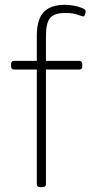

<svg xmlns="http://www.w3.org/2000/svg" viewBox="-20 -776 388 798"><path d="M149 2Q133 2 133 -10V-487H38Q26 -487 26 -501V-509Q26 -523 38 -523H133V-627Q133 -695 161.5 -725.5Q190 -756 250 -756Q270 -756 289.5 -752Q309 -748 322.5 -742Q336 -736 336 -730Q336 -724 333.5 -716Q331 -708 327 -708Q320 -708 302.5 -715Q285 -722 250 -722Q206 -722 188.5 -701.5Q171 -681 171 -627V-523H310Q322 -523 322 -509V-501Q322 -487 310 -487H171V-10Q171 2 154 2Z"/></svg>

Font: Asap Semi Expanded Thin
Style: Regular
Weight: 100
Width: 6
Designer: Pablo Cosgaya
Foundry: Omnibus-Type
Version: Version 3.001; ttfautohint (v1.8.4.7-5d5b)